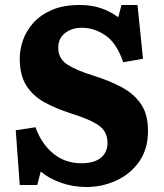

<svg xmlns="http://www.w3.org/2000/svg" viewBox="-20 -734 654 768"><path d="M326 14Q271 14 222.5 -3.5Q174 -21 143 -48L129 6H59L43 -213L122 -225Q146 -158 193.5 -119.5Q241 -81 305 -81Q357 -81 383.5 -103Q410 -125 410 -163Q410 -207 376 -231.5Q342 -256 265 -280Q205 -299 158.5 -324.5Q112 -350 85.5 -391.5Q59 -433 59 -500Q59 -535 71.5 -572Q84 -609 112.5 -641.5Q141 -674 187 -694Q233 -714 299 -714Q347 -714 384.5 -701Q422 -688 453 -665L466 -714H530L552 -499L473 -485Q446 -563 401 -593Q356 -623 308 -623Q267 -623 240 -601.5Q213 -580 213 -543Q213 -500 248.5 -476.5Q284 -453 352 -432Q419 -411 468 -384.5Q517 -358 544.5 -317Q572 -276 572 -210Q572 -138 537 -88Q502 -38 445.5 -12Q389 14 326 14Z"/></svg>

Font: Literata
Style: Bold
Weight: 700
Designer: Latin by Veronika Burian and Jose Scaglione. Greek by Irene Vlachou. Cyrillic by Vera Evstafieva.
Foundry: TypeTogether
Version: Version 3.103; ttfautohint (v1.8.4.7-5d5b);gftools[0.9.29]